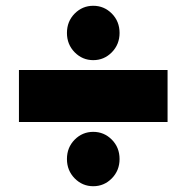

<svg xmlns="http://www.w3.org/2000/svg" viewBox="-20 -747 645 664"><path d="M302.5 -539Q340 -539 366.8 -566.2Q393.5 -593.5 393.5 -633Q393.5 -673 366.8 -700Q340 -727 302.5 -727Q265 -727 238.2 -700Q211.5 -673 211.5 -633Q211.5 -593.5 238.2 -566.2Q265 -539 302.5 -539ZM45.5 -325H559.5V-505H45.5ZM302.5 -103Q340 -103 366.8 -130.2Q393.5 -157.5 393.5 -197Q393.5 -237 366.8 -264Q340 -291 302.5 -291Q265 -291 238.2 -264Q211.5 -237 211.5 -197Q211.5 -157.5 238.2 -130.2Q265 -103 302.5 -103Z"/></svg>

Font: Spartan Black
Style: Regular
Weight: 900
Designer: Matt Bailey, Mirko Velimirovic
Foundry: Matt Bailey
Version: Version 1.003; ttfautohint (v1.8.3)